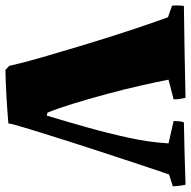

<svg xmlns="http://www.w3.org/2000/svg" viewBox="-18 -682 707 711"><g transform="rotate(90 335.5 -326.5)"><path d="M239 7 224 -7Q213 -57 193.5 -124.5Q174 -192 152 -265Q130 -338 108.5 -405Q87 -472 69.5 -522.5Q52 -573 44 -595L1 -610Q-1 -631 2 -654Q87 -655 172 -656.5Q257 -658 342 -660Q348 -638 348 -616L275 -597Q283 -556 296.5 -496Q310 -436 327.5 -371Q345 -306 363 -247Q381 -188 397 -149L408 -146Q429 -215 451 -293Q473 -371 490 -449Q507 -527 511 -597L428 -616Q428 -626 429 -635.5Q430 -645 433 -654Q491 -655 548.5 -656.5Q606 -658 664 -660Q669 -638 670 -613L626 -599Q616 -571 598.5 -517.5Q581 -464 558.5 -396.5Q536 -329 513.5 -258.5Q491 -188 471.5 -125.5Q452 -63 440 -20L437 -4Q391 0 338.5 3Q286 6 239 7Z"/></g></svg>

Font: Labrada ExtraBold
Style: Regular
Weight: 800
Designer: Mercedes Jáuregui
Foundry: Omnibus-Type Team
Version: Version 1.000; ttfautohint (v1.8.4.7-5d5b)